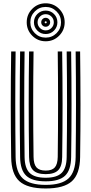

<svg xmlns="http://www.w3.org/2000/svg" viewBox="-20 -1104 539 1134"><path d="M250 9.2Q142 9.2 94.6 -33.6Q47.2 -76.5 46 -175.5Q43.8 -323.2 43.6 -480.8Q43.5 -638.2 46 -800H72.2Q70.2 -650 70.2 -490.8Q70.2 -331.5 72.2 -176Q73.5 -88 114.8 -50Q156 -12 250 -12Q343.2 -12 384.4 -50Q425.5 -88 426.8 -176Q428.8 -330.8 428.8 -488Q428.8 -645.2 426.8 -800H453.2Q455.2 -645.2 455.4 -488Q455.5 -330.8 453.2 -175.5Q451.8 -76.5 404.6 -33.6Q357.5 9.2 250 9.2ZM250 -33Q170 -33 134.9 -66.2Q99.8 -99.5 98.8 -176.2Q96.5 -334.8 96.6 -490Q96.8 -645.2 98.8 -800H125.2Q123 -646.8 123.1 -490.1Q123.2 -333.5 125.2 -176.5Q126.2 -111 155.2 -82.6Q184.2 -54.2 250 -54.2Q315.2 -54.2 344.1 -82.6Q373 -111 373.8 -176.5Q376 -331.2 376 -488.2Q376 -645.2 373.8 -800H400.2Q402.5 -643.2 402.5 -487.2Q402.5 -331.2 400.2 -176.2Q399.2 -99.5 364.4 -66.2Q329.5 -33 250 -33ZM250 -75.5Q198.2 -75.5 175.4 -99Q152.5 -122.5 151.8 -177Q149.5 -335 149.5 -489.9Q149.5 -644.8 151.8 -800H178.2Q176 -650 176 -490.9Q176 -331.8 178.2 -177.2Q178.8 -134.2 195.4 -115.4Q212 -96.5 250 -96.5Q287.5 -96.5 303.9 -115.4Q320.2 -134.2 321 -177.2Q323 -332.5 323 -488.9Q323 -645.2 321 -800H347.2Q349.5 -642.8 349.5 -487.4Q349.5 -332 347.2 -177Q346.8 -122.5 324 -99Q301.2 -75.5 250 -75.5ZM249.8 -860.2Q203.2 -860.2 170.5 -893Q137.8 -925.8 137.8 -972.2Q137.8 -1019 170.5 -1051.8Q203.2 -1084.5 249.8 -1084.5Q296.5 -1084.5 329.2 -1051.8Q362 -1019 362 -972.2Q362 -925.8 329.2 -893Q296.5 -860.2 249.8 -860.2ZM249.8 -881.8Q287.5 -881.8 314 -908.1Q340.5 -934.5 340.5 -972.2Q340.5 -1010 314 -1036.5Q287.5 -1063 249.8 -1063Q212 -1063 185.6 -1036.5Q159.2 -1010 159.2 -972.2Q159.2 -934.5 185.6 -908.1Q212 -881.8 249.8 -881.8ZM249.8 -903Q221 -903 200.8 -923.2Q180.5 -943.5 180.5 -972.2Q180.5 -1001.2 200.8 -1021.4Q221 -1041.5 249.8 -1041.5Q278.8 -1041.5 298.9 -1021.4Q319 -1001.2 319 -972.2Q319 -943.5 298.9 -923.2Q278.8 -903 249.8 -903ZM249.8 -924.5Q269.8 -924.5 283.8 -938.5Q297.8 -952.5 297.8 -972.2Q297.8 -992.2 283.8 -1006.2Q269.8 -1020.2 249.8 -1020.2Q230 -1020.2 216 -1006.2Q202 -992.2 202 -972.2Q202 -952.5 216 -938.5Q230 -924.5 249.8 -924.5ZM249.8 -946Q238.8 -946 231.1 -953.6Q223.5 -961.2 223.5 -972.2Q223.5 -983.5 231.1 -991.1Q238.8 -998.8 249.8 -998.8Q261 -998.8 268.6 -991.1Q276.2 -983.5 276.2 -972.2Q276.2 -961.2 268.6 -953.6Q261 -946 249.8 -946ZM249.8 -966.5Q255.8 -966.5 255.8 -972.2Q255.8 -978 249.8 -978Q244 -978 244 -972.2Q244 -966.5 249.8 -966.5Z"/></svg>

Font: Big Shoulders Inline Text ExtraBold
Style: Regular
Weight: 800
Designer: Patric King
Foundry: XO Type Co
Version: Version 1.000